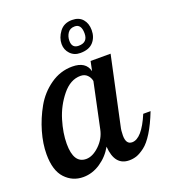

<svg xmlns="http://www.w3.org/2000/svg" viewBox="-132 -809 804 911"><g transform="rotate(-20 269.5 -353.5)"><path d="M5 -155Q5 -208 22 -267Q39 -326 69.5 -380Q100 -434 150.5 -469.5Q201 -505 261 -505Q330 -505 343 -452L353 -500H454L381 -160Q376 -140 376 -115Q376 -70 407 -70Q456 -70 502 -179H539Q516 -120 491.5 -80.5Q467 -41 443.5 -23.5Q420 -6 402.5 0Q385 6 365 6Q292 6 285 -92Q261 -49 220 -21.5Q179 6 133 6Q79 6 42 -33.5Q5 -73 5 -155ZM112 -169Q112 -70 175 -70Q208 -70 242 -102.5Q276 -135 285 -179L333 -406Q330 -424 317 -437Q304 -450 283 -450Q232 -450 191 -399.5Q150 -349 131 -286Q112 -223 112 -169ZM251 -622Q251 -654 273 -683.5Q295 -713 336 -713Q371 -713 389.5 -691.5Q408 -670 408 -636Q408 -600 386.5 -576Q365 -552 321 -552Q290 -552 270.5 -572.5Q251 -593 251 -622ZM291 -624Q291 -587 325 -587Q371 -587 371 -633Q371 -680 338 -680Q314 -680 302.5 -663Q291 -646 291 -624Z"/></g></svg>

Font: Lobster Two
Style: Italic
Weight: 400
Designer: Pablo Impallari
Foundry: Pablo Impallari. www.impallari.com
Version: Version 1.006